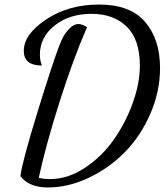

<svg xmlns="http://www.w3.org/2000/svg" viewBox="-20 -740 727 847"><path d="M70 37Q78 -27 145 -244.5Q212 -462 241 -537Q248 -555 256.5 -573Q265 -591 285 -612.5Q305 -634 326 -634Q343 -634 364 -620Q304 -483 243.5 -293Q183 -103 151 44Q168 50 201 50Q279 50 353.5 1Q428 -48 480.5 -122Q533 -196 565 -284Q597 -372 597 -450Q597 -566 539 -622.5Q481 -679 384 -679Q286 -679 221 -627.5Q156 -576 156 -499Q156 -472 165 -451Q85 -451 85 -515Q85 -589 184 -654.5Q283 -720 417 -720Q555 -720 620.5 -643Q686 -566 686 -440Q686 -336 643 -237.5Q600 -139 530.5 -68.5Q461 2 371 44.5Q281 87 191 87Q108 87 70 37Z"/></svg>

Font: TypoPRO Dancing Script
Style: Bold
Weight: 700
Designer: Pablo Impallari
Foundry: Pablo Impallari. www.impallari.com Igino Marini. www.ikern.com
Version: Version 1.002